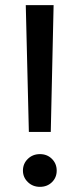

<svg xmlns="http://www.w3.org/2000/svg" viewBox="-20 -720 308 745"><path d="M92 -208 80 -700H188L177 -208ZM69 -58Q69 -85 88 -103.5Q107 -122 135 -122Q163 -122 181.5 -103.5Q200 -85 200 -58Q200 -31 181.5 -13Q163 5 135 5Q107 5 88 -13.5Q69 -32 69 -58Z"/></svg>

Font: AWOL-DM Medium
Style: Regular
Weight: 500
Designer: Colophon Foundry, Jonny Pinhorn, Mikhail Sharanda
Foundry: Colophon Foundry
Version: Version 1.000;Glyphs 3.2.3 (3260)